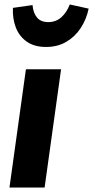

<svg xmlns="http://www.w3.org/2000/svg" viewBox="-20 -843 418 863"><path d="M96.5 -531.6H254.5L180.5 0H22.5ZM186.7 -631.9Q134.4 -631.9 100.3 -655.9Q66.2 -679.9 51 -719.8Q35.8 -759.8 38.1 -807.6L126.2 -820.2Q129.2 -784.5 146.5 -764Q163.9 -743.6 196.6 -743.6Q231.3 -743.6 255.7 -765.4Q280 -787.2 293.7 -822.9L378.5 -804.2Q368.5 -756.4 343 -717.3Q317.5 -678.2 278.1 -655.1Q238.8 -631.9 186.7 -631.9Z"/></svg>

Font: Fira Sans Variable
Style: Italic
Weight: 397
Italic angle: -8°
Designer: Carrois Corporate & Edenspiekermann AG
Foundry: Carrois Corporate GbR & Edenspiekermann AG
Version: Version 4.202